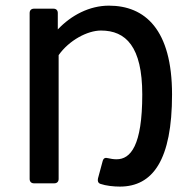

<svg xmlns="http://www.w3.org/2000/svg" viewBox="-20 -655 685 686"><path d="M338.9 2C358.4 8.8 386.7 11.7 408.2 11.7C526.4 11.7 594.7 -84 594.7 -317.4C594.7 -549.8 498 -634.8 369.1 -634.8C299.8 -634.8 234.4 -600.6 186.5 -549.8V-608.4C186.5 -618.2 180.7 -624 170.9 -624H101.6C91.8 -624 85.9 -618.2 85.9 -608.4V-15.6C85.9 -5.9 91.8 0 101.6 0H173.8C183.6 0 189.5 -5.9 189.5 -15.6V-458C226.6 -510.7 292 -545.9 340.8 -545.9C429.7 -545.9 488.3 -488.3 488.3 -317.4C488.3 -133.8 446.3 -85.9 396.5 -85.9C384.8 -85.9 375 -87.9 366.2 -89.8C355.5 -92.8 349.6 -89.8 346.7 -79.1L330.1 -17.6C328.1 -8.8 330.1 -1 338.9 2Z"/></svg>

Font: Ed Sans Neue Medium
Style: Regular
Weight: 500
Designer: Stephen Hutchings
Version: Version 1.004;PS 001.004;hotconv 1.0.88;makeotf.lib2.5.64775